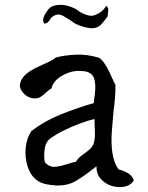

<svg xmlns="http://www.w3.org/2000/svg" viewBox="-20 -765 609 792"><path d="M532 -21Q519 0 493 5Q467 10 440 1.5Q413 -7 395 -28Q377 -49 378 -79Q374 -76 369.5 -72.5Q365 -69 361 -66Q330 -41 294.5 -19.5Q259 2 211 0Q191 -1 169 -5.5Q147 -10 130 -23Q105 -43 93.5 -79.5Q82 -116 86 -156Q90 -196 110 -225Q164 -266 229.5 -292.5Q295 -319 367 -340Q367 -344 367.5 -348.5Q368 -353 369 -359Q372 -376 373 -398Q374 -420 369 -439Q364 -458 346 -466Q336 -471 318.5 -472Q301 -473 292 -472Q263 -469 231.5 -450Q200 -431 192 -400Q185 -396 179.5 -391.5Q174 -387 168 -382Q159 -373 148.5 -366Q138 -359 123 -359Q95 -360 76 -381.5Q57 -403 64 -425Q71 -446 89 -460.5Q107 -475 129.5 -486Q152 -497 174 -506.5Q196 -516 211 -528Q245 -537 291 -539.5Q337 -542 388 -527Q400 -520 411 -503.5Q422 -487 431 -468Q440 -449 446.5 -434.5Q453 -420 456 -416Q457 -391 454.5 -362Q452 -333 448 -304Q444 -261 441 -217.5Q438 -174 443.5 -135Q449 -96 469 -66Q488 -62 506.5 -51.5Q525 -41 532 -21ZM370 -189Q372 -200 371.5 -212.5Q371 -225 371 -238Q370 -247 370 -256Q370 -265 370 -274Q346 -269 311 -256Q276 -243 241.5 -226Q207 -209 184 -191Q168 -178 164 -148Q160 -118 165 -96Q185 -74 209 -77Q233 -80 257 -88Q266 -91 274.5 -93.5Q283 -96 292 -97Q304 -115 321 -126.5Q338 -138 352.5 -151.5Q367 -165 370 -189ZM418 -741Q426 -735 426.5 -726.5Q427 -718 425 -710Q424 -702 424 -698Q413 -682 399.5 -666.5Q386 -651 367 -649Q354 -647 330 -653Q306 -659 288 -669Q283 -672 279 -675Q275 -678 271 -681Q255 -691 242 -698.5Q229 -706 217 -705Q209 -704 201.5 -699.5Q194 -695 188 -688Q187 -683 179 -675Q171 -667 162 -668Q156 -679 159 -689.5Q162 -700 166 -707Q176 -724 185.5 -732.5Q195 -741 214 -744Q234 -747 255 -742Q276 -737 296 -726Q308 -715 327.5 -707Q347 -699 361 -700Q374 -702 391 -712.5Q408 -723 418 -741Z"/></svg>

Font: Yuji Mai
Style: Regular
Weight: 400
Designer: Kataoka Yuji
Foundry: Kinuta Font Factory
Version: Version 3.002